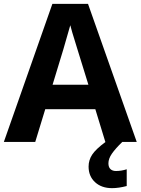

<svg xmlns="http://www.w3.org/2000/svg" viewBox="-20 -737 730 997"><path d="M582 151Q610 151 638 142V229Q596 240 562 240Q507 240 473.5 209Q440 178 440 128Q440 94 459 65.5Q478 37 528 0H527L475 -170H215L163 0H0L252 -717H437L690 0H615Q579 35 561 61Q543 87 543 111Q543 131 553.5 141Q564 151 582 151ZM439 -297 379 -491Q349 -587 345 -606Q338 -580 309 -481L253 -297Z"/></svg>

Font: OpenSansMMV
Style: Bold
Weight: 700
Foundry: Ascender Corporation
Version: Version 4.001